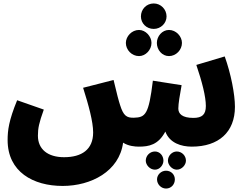

<svg xmlns="http://www.w3.org/2000/svg" viewBox="-20 -842 1430 1109"><path d="M868 -675C909 -675 942 -708 942 -747C942 -788 909 -822 868 -822C825 -822 794 -788 794 -747C794 -708 825 -675 868 -675ZM783 -518C821 -518 855 -554 855 -594C855 -632 821 -669 783 -669C741 -669 707 -632 707 -594C707 -554 741 -518 783 -518ZM956 -518C997 -518 1031 -554 1031 -594C1031 -632 997 -669 956 -669C916 -669 886 -632 886 -594C886 -554 916 -518 956 -518ZM342 232C506 232 669 148 691 -18C722 2 760 5 782 5C840 5 894 -5 935 -82C960 -15 1028 5 1088 5C1243 5 1337 -79 1337 -225C1337 -297 1314 -416 1278 -516L1114 -467C1147 -370 1169 -284 1169 -230C1169 -180 1147 -161 1097 -161C1032 -161 1010 -185 1010 -215C1010 -243 1019 -296 1029 -350L863 -376C839 -179 820 -164 753 -162C711 -161 693 -174 674 -234C667 -254 654 -303 636 -380L460 -335C492 -234 518 -139 518 -77C518 22 452 66 350 66C256 66 199 20 199 -58C199 -101 205 -131 233 -209L79 -263C31 -146 24 -89 24 -33C24 151 172 232 342 232ZM1001 33C974 33 950 57 950 86C950 111 974 138 1001 138C1030 138 1054 111 1054 86C1054 57 1030 33 1001 33ZM875 33C846 33 822 57 822 86C822 111 846 138 875 138C903 138 924 111 924 86C924 57 903 33 875 33ZM939 144C911 144 887 167 887 194C887 223 911 247 939 247C969 247 990 223 990 194C990 167 969 144 939 144Z"/></svg>

Font: Noto Sans Arabic UI SmCn Bk
Style: Regular
Weight: 900
Width: 4
Designer: Monotype Design Team, Nadine Chahine and Nizar Qandah
Foundry: Monotype Imaging Inc.
Version: Version 2.010